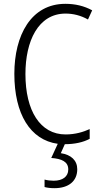

<svg xmlns="http://www.w3.org/2000/svg" viewBox="-20 -744 528 1004"><path d="M384 141C384 95 352 65 298 57L319 10C371 10 415 0 449 -18V-69C416 -54 374 -41 323 -41C190 -41 113 -165 113 -357C113 -528 179 -673 323 -673C363 -673 403 -663 440 -642L462 -690C420 -713 373 -724 322 -724C142 -724 55 -559 55 -358C55 -148 138 -12 282 8L248 82C302 86 337 101 337 142C337 180 307 201 261 201C244 201 227 199 213 195V234C227 238 245 240 265 240C339 240 384 203 384 141Z"/></svg>

Font: Noto Sans Arabic UI Cn Lt
Style: Regular
Weight: 300
Width: 3
Designer: Monotype Design Team, Nadine Chahine and Nizar Qandah
Foundry: Monotype Imaging Inc.
Version: Version 2.010